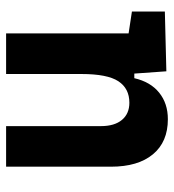

<svg xmlns="http://www.w3.org/2000/svg" viewBox="10 -568 567 626"><g transform="rotate(-90 293.0 -254.5)"><path d="M217.8 9.8Q143.9 9.8 103.5 -38.8Q63 -87.4 63 -175.8V-517.6H195.3V-208.5Q195.3 -164.1 215.6 -139.9Q235.8 -115.7 271.5 -115.7Q318 -115.7 341.6 -151.6Q365.2 -187.5 365.2 -272L391.6 -99.6H351.6Q339.5 -46.9 304.4 -18.6Q269.3 9.8 217.8 9.8ZM374 4.9 365.2 -119.1V-210H497.6V-118.2L568.8 -107.4V0ZM365.2 -146.5V-517.6H497.6V-175.8Z"/></g></svg>

Font: Cascadia Code
Style: Regular
Weight: 400
Monospace: yes
Designer: Aaron Bell
Foundry: Saja Typeworks
Version: Version 2106.017